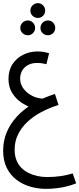

<svg xmlns="http://www.w3.org/2000/svg" viewBox="-20 -826 504 1220"><path d="M271 374Q221 374 172.5 360Q124 346 85 316.5Q46 287 23 241Q0 195 0 131Q0 70 22 16Q44 -38 86.5 -84.5Q129 -131 190 -167.5Q251 -204 329 -229L352 -159Q291 -140 240 -112.5Q189 -85 151.5 -49Q114 -13 93.5 30.5Q73 74 73 125Q73 162 84 190.5Q95 219 115 239.5Q135 260 161.5 273Q188 286 218 292.5Q248 299 280 299Q325 299 365.5 293Q406 287 442 276L464 339Q437 350 405.5 358Q374 366 340 370Q306 374 271 374ZM178 -143Q147 -153 113.5 -176Q80 -199 57 -236Q34 -273 34 -324Q34 -380 60 -419Q86 -458 128 -478.5Q170 -499 218 -499Q242 -499 260.5 -495.5Q279 -492 292 -488L275 -418Q267 -420 251.5 -423Q236 -426 216 -426Q181 -426 156.5 -412Q132 -398 120 -375.5Q108 -353 108 -327Q108 -296 123.5 -271.5Q139 -247 162.5 -230.5Q186 -214 210.5 -206.5Q235 -199 254 -200ZM221 -712Q201 -712 187 -725.5Q173 -739 173 -758Q173 -778 187 -792Q201 -806 221 -806Q240 -806 253.5 -792Q267 -778 267 -759Q267 -739 253.5 -725.5Q240 -712 221 -712ZM157 -602Q137 -602 123 -615.5Q109 -629 109 -648Q109 -668 123 -682Q137 -696 157 -696Q176 -696 189.5 -682Q203 -668 203 -649Q203 -629 189.5 -615.5Q176 -602 157 -602ZM285 -602Q265 -602 251 -615.5Q237 -629 237 -648Q237 -668 251 -682Q265 -696 285 -696Q304 -696 317.5 -682Q331 -668 331 -649Q331 -629 317.5 -615.5Q304 -602 285 -602Z"/></svg>

Font: Noto Sans Arabic ExtraCondensed
Style: Regular
Weight: 400
Width: 2
Designer: Monotype Design Team, Nadine Chahine, Nizar Qandah and Khaled Hosny
Foundry: Monotype Imaging Inc.
Version: Version 2.012